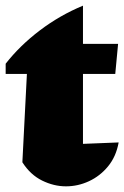

<svg xmlns="http://www.w3.org/2000/svg" viewBox="-31 -645 439 678"><path d="M262 -625V-490H386L376 -384H262V-137L388 -142Q379 -92 350.5 -57.5Q322 -23 283 -5Q244 13 202 13Q159 13 117.5 -7.5Q76 -28 48 -72L64 -384H-11V-420Q39 -484 109.5 -537.5Q180 -591 262 -625Z"/></svg>

Font: Piazzolla Black
Style: Regular
Weight: 900
Designer: Juan Pablo del Peral
Foundry: Huerta Tipografica
Version: Version 1.330